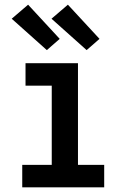

<svg xmlns="http://www.w3.org/2000/svg" viewBox="-20 -800 540 820"><path d="M75 0V-96H201V-434H89V-530H313V-96H425V0ZM350 -586 200 -720 270 -780 405 -634ZM180 -586 30 -720 100 -780 235 -634Z"/></svg>

Font: Iosevka Slab
Style: Bold
Weight: 700
Monospace: yes
Designer: Belleve Invis
Foundry: Belleve Invis
Version: Version 11.1.1; ttfautohint (v1.8.3)